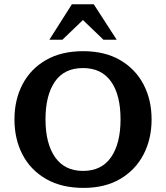

<svg xmlns="http://www.w3.org/2000/svg" viewBox="-20 -895 801 927"><path d="M383.3 12.2Q277.8 12.2 203.1 -30.5Q128.4 -73.2 89.1 -147.9Q49.8 -222.7 49.8 -318.4Q49.8 -413.1 88.6 -487.5Q127.4 -562 201.7 -605Q275.9 -647.9 381.3 -647.9Q485.8 -647.9 559.8 -605Q633.8 -562 672.9 -487.5Q711.9 -413.1 711.9 -318.4Q711.9 -224.1 673.1 -149.4Q634.3 -74.7 560.8 -31.2Q487.3 12.2 383.3 12.2ZM380.9 -69.8Q470.7 -69.8 516.4 -136.2Q562 -202.6 562 -318.8Q562 -437 515.9 -501.7Q469.7 -566.4 380.9 -566.4Q289.6 -566.4 244.6 -500.2Q199.7 -434.1 199.7 -319.3Q199.7 -201.7 246.1 -135.7Q292.5 -69.8 380.9 -69.8ZM218.3 -703.1 327.1 -874.5H432.6L543.5 -703.1H479.5L380.4 -798.3L281.2 -703.1Z"/></svg>

Font: Kameron SemiBold
Style: Regular
Weight: 600
Designer: Vernon Adams
Foundry: Vernon Adams
Version: Version 1.100